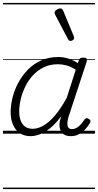

<svg xmlns="http://www.w3.org/2000/svg" viewBox="-20 -905 663 1300"><path d="M187 17Q145 17 115 -3Q85 -23 68.5 -59.5Q52 -96 52 -146Q52 -191 64.5 -242.5Q77 -294 103 -343Q129 -392 167.5 -432Q206 -472 258 -495.5Q310 -519 376 -519Q409 -519 444 -508Q479 -497 507 -477L513 -495Q517 -507 523.5 -511Q530 -515 543 -515Q562 -515 566.5 -507.5Q571 -500 567 -488L443 -111Q436 -86 436 -68Q436 -50 444 -40.5Q452 -31 467 -31Q484 -31 499.5 -40Q515 -49 528 -63.5Q541 -78 550 -93Q555 -100 562.5 -103.5Q570 -107 580 -100Q592 -94 592.5 -86Q593 -78 588 -71Q577 -51 558.5 -31Q540 -11 515.5 3Q491 17 460 17Q438 17 422 10Q406 3 396.5 -10Q387 -23 384 -41Q381 -59 384 -81Q387 -91 389.5 -100.5Q392 -110 395 -119Q357 -67 319.5 -37Q282 -7 248 5Q214 17 187 17ZM110 -150Q110 -115 120 -88.5Q130 -62 150 -47.5Q170 -33 202 -33Q237 -33 275.5 -55.5Q314 -78 353.5 -124.5Q393 -171 432 -243L493 -433Q458 -455 429 -462.5Q400 -470 372 -470Q318 -470 275.5 -449Q233 -428 202 -394Q171 -360 150.5 -317.5Q130 -275 120 -231.5Q110 -188 110 -150ZM457 -628Q452 -628 448.5 -630Q445 -632 441 -639L352 -808Q351 -812 350 -815Q349 -818 350 -822Q351 -829 357.5 -834.5Q364 -840 373 -844Q382 -848 390 -848Q401 -848 408 -832L480 -659Q481 -655 481.5 -652Q482 -649 482 -646Q480 -637 472 -632.5Q464 -628 457 -628ZM0 365H623V375H0ZM0 -20H623V0H0ZM0 -505H623V-500H0ZM0 -885H623V-875H0Z"/></svg>

Font: Playwrite DK Uloopet Guides
Style: Regular
Weight: 400
Designer: Veronika Burian, José Scaglione
Foundry: TypeTogether
Version: Version 1.003